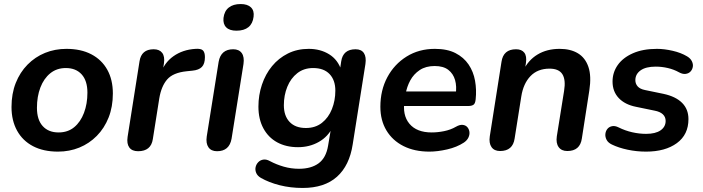

<svg xmlns="http://www.w3.org/2000/svg" viewBox="-20 -741 3482 951"><path d="M267 10Q195 10 143.5 -17Q92 -44 64.5 -94Q37 -144 37 -211Q37 -277 58 -330Q79 -383 116.5 -421Q154 -459 203 -479Q252 -499 309 -499Q381 -499 432.5 -472Q484 -445 511.5 -395.5Q539 -346 539 -278Q539 -212 518 -159Q497 -106 459.5 -68Q422 -30 373 -10Q324 10 267 10ZM270 -85Q316 -85 347.5 -111Q379 -137 396 -182Q413 -227 413 -282Q413 -341 384.5 -372.5Q356 -404 306 -404Q261 -404 229 -378Q197 -352 180 -307.5Q163 -263 163 -207Q163 -148 191.5 -116.5Q220 -85 270 -85Z M664 8Q634 8 620.5 -10.5Q607 -29 612 -63L671 -437Q680 -497 741 -497Q770 -497 783.5 -479Q797 -461 792 -427L783 -371H773Q793 -430 839 -462.5Q885 -495 948 -499Q976 -501 985.5 -491Q995 -481 995 -458Q995 -425 980 -409.5Q965 -394 933 -391L904 -388Q837 -381 808 -347.5Q779 -314 769 -254L737 -52Q728 8 664 8Z M1055 8Q1026 8 1012.5 -11.5Q999 -31 1004 -65L1063 -435Q1074 -497 1135 -497Q1164 -497 1177.5 -478Q1191 -459 1186 -424L1127 -54Q1116 8 1055 8ZM1151 -589Q1117 -589 1100.5 -605.5Q1084 -622 1087 -652Q1091 -686 1113 -703.5Q1135 -721 1172 -721Q1206 -721 1223 -704.5Q1240 -688 1236 -658Q1232 -624 1210.5 -606.5Q1189 -589 1151 -589Z M1479 190Q1419 190 1365.5 176.5Q1312 163 1272 140Q1255 130 1249 115.5Q1243 101 1246 87Q1249 73 1259 62.5Q1269 52 1284 49.5Q1299 47 1317 57Q1349 74 1385.5 84.5Q1422 95 1461 95Q1521 95 1558 68Q1595 41 1605 -19L1621 -114L1629 -113Q1605 -64 1559 -38Q1513 -12 1456 -12Q1397 -12 1353 -36Q1309 -60 1284.5 -105.5Q1260 -151 1260 -213Q1260 -270 1277.5 -322Q1295 -374 1327.5 -413.5Q1360 -453 1406 -476Q1452 -499 1509 -499Q1567 -499 1610.5 -472Q1654 -445 1671 -392L1659 -364L1670 -437Q1679 -497 1741 -497Q1770 -497 1782.5 -478Q1795 -459 1790 -424L1727 -26Q1711 79 1649 134.5Q1587 190 1479 190ZM1495 -107Q1542 -107 1574.5 -132.5Q1607 -158 1624 -200.5Q1641 -243 1641 -292Q1641 -344 1612.5 -374Q1584 -404 1531 -404Q1485 -404 1452.5 -378.5Q1420 -353 1403 -311Q1386 -269 1386 -220Q1386 -167 1414.5 -137Q1443 -107 1495 -107Z M2107 10Q2033 10 1978.5 -17.5Q1924 -45 1894 -95Q1864 -145 1864 -212Q1864 -294 1898.5 -358.5Q1933 -423 1994 -461Q2055 -499 2134 -499Q2195 -499 2236 -478Q2277 -457 2301 -421.5Q2325 -386 2333 -341Q2341 -296 2336 -249Q2334 -228 2325 -222Q2316 -216 2300 -216H1964L1974 -288H2254L2237 -273Q2243 -313 2234 -344.5Q2225 -376 2200.5 -395Q2176 -414 2133 -414Q2089 -414 2059 -394Q2029 -374 2012 -342.5Q1995 -311 1989 -275L1984 -244Q1972 -171 2008 -128Q2044 -85 2118 -85Q2148 -85 2180 -91.5Q2212 -98 2238 -113Q2257 -124 2271.5 -122.5Q2286 -121 2294.5 -111.5Q2303 -102 2305 -88.5Q2307 -75 2300.5 -60.5Q2294 -46 2278 -35Q2243 -12 2195 -1Q2147 10 2107 10Z M2457 7Q2428 7 2414.5 -12.5Q2401 -32 2406 -66L2464 -435Q2473 -497 2536 -497Q2564 -497 2577 -480Q2590 -463 2585 -429L2575 -365L2571 -390Q2596 -443 2642.5 -471Q2689 -499 2752 -499Q2806 -499 2842.5 -477Q2879 -455 2894.5 -409.5Q2910 -364 2899 -293L2862 -55Q2853 7 2790 7Q2761 7 2747 -12.5Q2733 -32 2738 -66L2774 -291Q2783 -346 2765.5 -373.5Q2748 -401 2702 -401Q2643 -401 2607.5 -364Q2572 -327 2562 -263L2529 -55Q2520 7 2457 7Z M3180 10Q3133 10 3088.5 0.5Q3044 -9 3011 -25Q2992 -34 2984.5 -48.5Q2977 -63 2978.5 -77.5Q2980 -92 2988.5 -102.5Q2997 -113 3011.5 -116Q3026 -119 3044 -110Q3076 -94 3111 -86Q3146 -78 3180 -78Q3227 -78 3252 -95.5Q3277 -113 3277 -142Q3277 -162 3263 -175Q3249 -188 3222 -193L3130 -212Q3075 -223 3044.5 -255.5Q3014 -288 3014 -337Q3014 -382 3039.5 -418.5Q3065 -455 3114.5 -477Q3164 -499 3234 -499Q3270 -499 3311.5 -489.5Q3353 -480 3383 -462Q3400 -452 3407 -437.5Q3414 -423 3411.5 -409.5Q3409 -396 3400 -386.5Q3391 -377 3376 -375Q3361 -373 3343 -383Q3318 -397 3288 -404Q3258 -411 3228 -411Q3179 -411 3153 -392.5Q3127 -374 3127 -344Q3127 -326 3138.5 -313Q3150 -300 3175 -295L3267 -276Q3327 -263 3358.5 -231.5Q3390 -200 3390 -151Q3390 -74 3332.5 -32Q3275 10 3180 10Z"/></svg>

Font: Nunito Variable Extra Light
Style: Italic
Weight: 200
Italic angle: -9°
Designer: Vernon Adams
Foundry: Vernon Adams
Version: Version 3.602